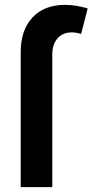

<svg xmlns="http://www.w3.org/2000/svg" viewBox="-20 -767 397 787"><path d="M194.3 0H64.9V-553.2Q64.9 -644 113.3 -695.6Q161.6 -747.1 246.6 -747.1Q290 -747.1 339.4 -732.4L312.5 -627.9Q292 -634.3 274.4 -634.3Q237.3 -634.3 215.8 -609.9Q194.3 -585.4 194.3 -543Z"/></svg>

Font: Kumbh Sans SemiBold
Style: Regular
Weight: 600
Version: Version 1.005